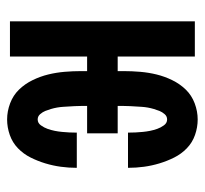

<svg xmlns="http://www.w3.org/2000/svg" viewBox="-38 -530 576 540"><g transform="rotate(90 250.0 -260.0)"><path d="M316 8Q293 8 270.5 -0.5Q248 -9 232 -25.5Q216 -42 205.5 -63.5Q195 -85 189.5 -107.5Q184 -130 182 -153.5Q180 -177 180 -200V-217H139V0H40V-520H139V-303H180V-320Q180 -343 182 -366.5Q184 -390 189.5 -412.5Q195 -435 205.5 -456.5Q216 -478 232 -494.5Q248 -511 270.5 -519.5Q293 -528 316 -528Q338 -528 359.5 -520.5Q381 -513 397 -497.5Q413 -482 423 -462Q433 -442 439.5 -420.5Q446 -399 449 -377Q452 -355 452 -333V-332H353Q353 -343 352.5 -353Q352 -363 351 -373.5Q350 -384 348 -394Q346 -404 342.5 -414Q339 -424 332.5 -433Q326 -442 316 -442Q307 -442 301 -435Q295 -428 292 -420.5Q289 -413 286.5 -404.5Q284 -396 282.5 -387.5Q281 -379 280.5 -371Q280 -363 279.5 -354.5Q279 -346 278.5 -337.5Q278 -329 278 -320V-303H355V-217H278V-200Q278 -191 278.5 -182.5Q279 -174 279.5 -165.5Q280 -157 280.5 -149Q281 -141 282.5 -132.5Q284 -124 286.5 -115.5Q289 -107 292 -99.5Q295 -92 301 -85Q307 -78 316 -78Q326 -78 332.5 -87Q339 -96 342.5 -106Q346 -116 348 -126Q350 -136 351 -146.5Q352 -157 352.5 -167Q353 -177 353 -188H452V-187Q452 -165 449 -143Q446 -121 439.5 -99.5Q433 -78 423 -58Q413 -38 397 -22.5Q381 -7 359.5 0.5Q338 8 316 8Z"/></g></svg>

Font: Iosevka Curly Semibold
Style: Regular
Weight: 600
Monospace: yes
Designer: Belleve Invis
Foundry: Belleve Invis
Version: Version 22.1.2; ttfautohint (v1.8.4)